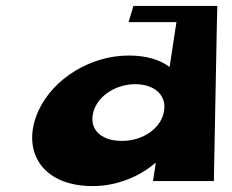

<svg xmlns="http://www.w3.org/2000/svg" viewBox="-20 -613 785 650"><path d="M110.6 -239C50.5 -108 116.4 17 294.4 17C377.4 17 454.6 -17 505.3 -61H507.3L498 0H704L714.3 -538L715.7 -593H585.7H431.7L415.3 -538H577.3L554.1 -386C521.9 -411 475 -425 416 -425C287 -425 161.3 -348 110.6 -239ZM297.6 -239C315.8 -293 376.2 -328 438.2 -328C500.2 -328 543.8 -293 535.6 -239C527.7 -181 466.8 -136 392.8 -136C315.8 -136 278.7 -181 297.6 -239Z"/></svg>

Font: Hussar Milosc
Style: Obl
Weight: 700
Foundry: Cannot Into Space Fonts
Version: Version 1.02